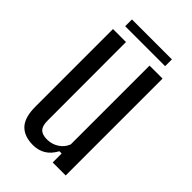

<svg xmlns="http://www.w3.org/2000/svg" viewBox="-214 -761 841 841"><g transform="rotate(45 207.0 -340.0)"><path d="M163 7.5Q108.5 7.5 80 -22.5Q51.5 -52.5 51.5 -120V-600H132L132.5 -113.5Q132.5 -81.5 145.8 -67.5Q159 -53.5 189 -53.5Q218.5 -53.5 243 -69Q267.5 -84.5 278 -112V-600H358.5V0H278V-55.5H264Q246.5 -23 221.2 -7.8Q196 7.5 163 7.5ZM80.5 -688.5H328V-646.5H80.5Z"/></g></svg>

Font: Big Shoulders Text Thin
Style: Regular
Weight: 400
Version: Version 2.002